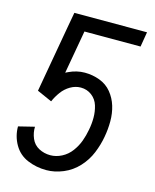

<svg xmlns="http://www.w3.org/2000/svg" viewBox="-112 -812 724 896"><g transform="rotate(15 250.0 -363.5)"><path d="M198 8Q149 8 106.5 -10Q64 -28 41 -68Q18 -108 18 -155L95 -174Q94 -145 105.5 -118Q117 -91 142.5 -77.5Q168 -64 198 -64Q226 -64 253 -78Q280 -92 298.5 -117Q317 -142 327 -169.5Q337 -197 342 -225Q348 -255 348 -285Q348 -315 339.5 -343Q331 -371 308 -388.5Q285 -406 255 -406Q229 -406 205 -392Q181 -378 164.5 -355.5Q148 -333 137 -308L65 -340L122 -663L135 -735H486L474 -663H203L166 -454Q172 -457 178 -460Q216 -478 255 -478Q293 -478 327.5 -465Q362 -452 384.5 -424.5Q407 -397 417.5 -362.5Q428 -328 428 -289.5Q428 -251 421 -213Q414 -173 397.5 -132.5Q381 -92 350.5 -59Q320 -26 279 -9Q238 8 198 8Z"/></g></svg>

Font: Iosevka SS08
Style: Italic
Weight: 400
Italic angle: -10°
Monospace: yes
Designer: Belleve Invis
Foundry: Belleve Invis
Version: 2.1.0; ttfautohint (v1.8.2)